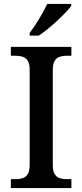

<svg xmlns="http://www.w3.org/2000/svg" viewBox="-20 -951 416 971"><path d="M130 -784V-771H176C232 -807 315 -886 340 -921V-931H219C198 -886 159 -822 130 -784ZM35 0H341V-45H320C280 -45 247 -54 247 -115V-599C247 -660 280 -669 320 -669H341V-714H35V-669H56C97 -669 130 -660 130 -599V-115C130 -54 97 -45 56 -45H35Z"/></svg>

Font: Noto Serif Medium
Style: Regular
Weight: 500
Designer: Monotype Design Team
Foundry: Monotype Imaging Inc.
Version: Version 2.013